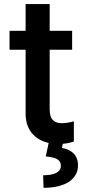

<svg xmlns="http://www.w3.org/2000/svg" viewBox="-20 -696 416 938"><path d="M332.4 -545.5H222.7V-676.1H105.1V-545.5H26.6V-453.1H105.1V-140.6C104.8 -60 152.3 -12.4 217.7 2.5L203.5 68.2C255 73.2 277.7 84.5 277.3 115.1C276.6 146.7 242.5 160.2 190.7 160.2L192.8 221.6C301.5 221.6 361.2 177.6 361.2 111.9C361.2 59.3 325.3 33.4 282.7 27L286.6 6.7C312.5 4.6 329.9 -1.1 340.9 -4.6V-103.3C320.7 -97.7 300.8 -94.1 284.4 -94.1C250.7 -94.1 222.7 -105.5 222.7 -161.9V-453.1H332.4Z"/></svg>

Font: Magic Ui Pro Semi Bold
Style: Regular
Weight: 600
Designer: Stefan Endress, Andreas Faust
Version: Version 1.000;FEAKit 1.0